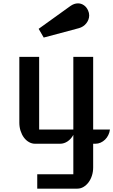

<svg xmlns="http://www.w3.org/2000/svg" viewBox="-20 -846 667 1130"><path d="M93.8 -511.2H210.4V-83.5H411.6V-511.2H528.3V-83.5H627Q625 -66.4 617.4 -51Q609.9 -35.6 598.4 -24.4Q586.9 -13.2 572.3 -6.6Q557.6 0 541.5 0H528.3V139.2Q528.3 165 521 187.7Q513.7 210.4 501 227.3Q488.3 244.1 471.4 254.2Q454.6 264.2 435.5 264.2H199.2V179.7H411.6V-52.2Q398.4 -27.8 377.7 -13.9Q356.9 0 333.5 0H186.5Q167.5 0 150.4 -9.8Q133.3 -19.5 120.8 -36.4Q108.4 -53.2 101.1 -75.7Q93.8 -98.1 93.8 -124ZM207.5 -676.3 393.6 -810.1Q416 -826.2 439 -826.2Q457.5 -826.2 473.4 -815.4Q489.3 -804.7 498.5 -784.2Q504.9 -770 504.9 -755.4Q504.9 -742.2 500.2 -730.2Q495.6 -718.3 487.5 -708.3Q479.5 -698.2 468.3 -690.9Q457 -683.6 444.3 -680.2L237.3 -625Z"/></svg>

Font: Atomic Age
Style: Regular
Weight: 400
Version: Version 1.007; ttfautohint (v1.4.1) -l 6 -r 46 -G 0 -x 0 -H 